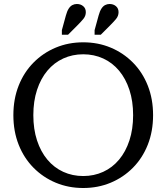

<svg xmlns="http://www.w3.org/2000/svg" viewBox="-20 -932 834 962"><path d="M397 10Q323 10 259.5 -16.5Q196 -43 148 -91.5Q100 -140 73.5 -207Q47 -274 47 -355Q47 -436 73.5 -503Q100 -570 148 -618.5Q196 -667 259.5 -693.5Q323 -720 397 -720Q471 -720 534.5 -693.5Q598 -667 646 -618.5Q694 -570 720.5 -503Q747 -436 747 -355Q747 -274 720.5 -207Q694 -140 646 -91.5Q598 -43 534.5 -16.5Q471 10 397 10ZM397 -50Q451 -50 497 -71Q543 -92 576.5 -132Q610 -172 628.5 -228.5Q647 -285 647 -355Q647 -425 628.5 -481.5Q610 -538 576.5 -578Q543 -618 497 -639Q451 -660 397 -660Q343 -660 297 -639Q251 -618 217.5 -578Q184 -538 165.5 -481.5Q147 -425 147 -355Q147 -285 165.5 -228.5Q184 -172 217.5 -132Q251 -92 297 -71Q343 -50 397 -50ZM310 -854Q316 -876 324 -888.5Q332 -901 342.5 -906.5Q353 -912 365 -912Q384 -912 397 -901Q410 -890 410 -871Q410 -852 397.5 -837Q385 -822 365 -802L321 -758H290V-781ZM474 -854Q480 -876 488 -888.5Q496 -901 506.5 -906.5Q517 -912 529 -912Q548 -912 561 -901Q574 -890 574 -871Q574 -852 561.5 -837Q549 -822 529 -802L485 -758H454V-781Z"/></svg>

Font: Roboto Serif 20pt
Style: Regular
Weight: 400
Designer: Greg Gazdowicz
Foundry: Commercial Type
Version: Version 1.008